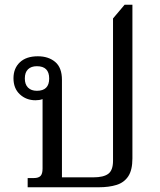

<svg xmlns="http://www.w3.org/2000/svg" viewBox="-20 -792 675 812"><path d="M97 0V-39H123Q143 -39 151.5 -48Q160 -57 160 -79V-389L176 -383Q171 -377 159 -372.5Q147 -368 130 -368Q91 -368 64 -393Q37 -418 37 -461Q37 -503 64 -528.5Q91 -554 140 -554Q185 -554 213.5 -530Q242 -506 242 -454V-42H375Q418 -42 438 -57Q458 -72 458 -112V-714L507 -772H540V-122Q540 -73 522.5 -46.5Q505 -20 473 -10Q441 0 397 0ZM136 -408Q188 -408 188 -460Q188 -512 136 -512Q112 -512 98.5 -499Q85 -486 85 -460Q85 -435 98.5 -421.5Q112 -408 136 -408Z"/></svg>

Font: Noto Serif Thai
Style: Regular
Weight: 400
Designer: Monotype Design Team
Foundry: Monotype Imaging Inc.
Version: Version 2.001